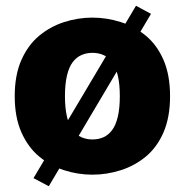

<svg xmlns="http://www.w3.org/2000/svg" viewBox="-20 -593 634 665"><path d="M96 24 451 -573 503 -545 149 52ZM300 12Q250 12 202 -3.5Q154 -19 115.5 -51Q77 -83 54 -135Q31 -187 31 -260Q31 -333 54 -385Q77 -437 115.5 -469Q154 -501 202 -516.5Q250 -532 300 -532Q350 -532 398.5 -516.5Q447 -501 485.5 -469Q524 -437 546.5 -385Q569 -333 569 -260Q569 -187 546.5 -135Q524 -83 485.5 -51Q447 -19 398.5 -3.5Q350 12 300 12ZM300 -110Q321 -110 338 -117.5Q355 -125 368 -142Q381 -159 388 -188.5Q395 -218 395 -260Q395 -302 388 -331.5Q381 -361 368 -378Q355 -395 338 -402.5Q321 -410 300 -410Q280 -410 262.5 -402.5Q245 -395 232 -378Q219 -361 212 -331.5Q205 -302 205 -260Q205 -218 212 -188.5Q219 -159 232 -142Q245 -125 262.5 -117.5Q280 -110 300 -110Z"/></svg>

Font: Murecho Thin
Style: Bold
Weight: 700
Version: Version 1.010